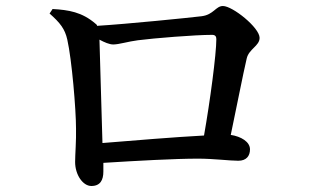

<svg xmlns="http://www.w3.org/2000/svg" viewBox="-20 -663 1040 639"><path d="M155 -633 145 -618C180 -587 196 -567 204 -531C219 -465 233 -299 233 -235C234 -196 230 -148 230 -124C230 -81 256 -44 284 -44C314 -44 324 -64 324 -92V-121C437 -128 562 -135 639 -135C691 -135 744 -128 773 -128C800 -128 812 -144 812 -166C812 -191 782 -209 748 -214C768 -309 789 -417 801 -468C808 -500 844 -510 844 -537C844 -571 754 -643 722 -643C698 -643 691 -614 651 -609C610 -604 402 -583 303 -577C303 -580 301 -582 298 -584C253 -623 208 -630 155 -633ZM311 -531C328 -522 344 -515 357 -515C376 -515 407 -525 439 -529C493 -536 629 -547 686 -547C696 -547 700 -542 700 -533C700 -483 679 -325 659 -212C564 -207 419 -195 321 -187Z"/></svg>

Font: Noto Serif CJK HK SemiBold
Style: Regular
Weight: 600
Designer: Ryoko NISHIZUKA 西塚涼子 (kana & ideographs); Frank Grießhammer (Latin, Greek & Cyrillic); Wenlong ZHANG 张文龙 (bopomofo); San
Foundry: Adobe
Version: Version 2.001;hotconv 1.1.0;makeotfexe 2.6.0